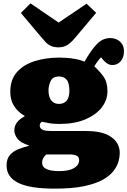

<svg xmlns="http://www.w3.org/2000/svg" viewBox="-20 -885 756 1140"><path d="M305 235Q231 235 177 226.5Q123 218 88 200.5Q53 183 36 157.5Q19 132 19 98Q19 59 38.5 36Q58 13 88.5 1Q119 -11 151 -19V-22Q103 -36 84 -61Q65 -86 65 -111Q65 -136 80 -157Q95 -178 126 -194V-197Q86 -220 63.5 -255.5Q41 -291 41 -339Q41 -413 81 -457.5Q121 -502 187.5 -522.5Q254 -543 332 -543Q349 -543 374 -541.5Q399 -540 427.5 -535Q456 -530 482 -519Q518 -583 553 -621Q588 -659 635 -659Q654 -659 672.5 -651Q691 -643 703.5 -625.5Q716 -608 716 -579Q716 -545 697 -522Q678 -499 648 -499Q631 -499 617.5 -507.5Q604 -516 593 -529L580 -545Q570 -535 559 -520Q548 -505 540 -491Q570 -464 594 -431Q618 -398 618 -343Q618 -291 584 -247Q550 -203 486 -176Q422 -149 332 -149Q299 -149 275.5 -153Q252 -157 230 -162Q223 -159 219.5 -153.5Q216 -148 216 -141Q216 -125 228 -117.5Q240 -110 257 -108.5Q274 -107 288 -107H494Q590 -107 640.5 -71.5Q691 -36 691 24Q691 46 683.5 73.5Q676 101 654.5 129.5Q633 158 590.5 182Q548 206 478.5 220.5Q409 235 305 235ZM330 131Q369 131 395.5 123Q422 115 436 100Q450 85 450 66Q450 46 434 39Q418 32 396 32H255Q244 41 237 53.5Q230 66 230 80Q230 107 256.5 119Q283 131 330 131ZM330 -268Q360 -268 376 -287.5Q392 -307 392 -346Q392 -393 375.5 -412Q359 -431 330 -431Q294 -431 281 -404.5Q268 -378 268 -347Q268 -312 283.5 -290Q299 -268 330 -268ZM329 -604Q300 -604 282 -612.5Q264 -621 250.5 -635.5Q237 -650 221 -669L104 -808L161 -865L328 -751L494 -863L551 -809L423 -657Q399 -629 377.5 -616.5Q356 -604 329 -604Z"/></svg>

Font: Literata Variable Black
Style: Regular
Weight: 900
Designer: Latin by Veronika Burian and Jose Scaglione. Greek by Irene Vlachou. Cyrillic by Vera Evstafieva.
Foundry: TypeTogether
Version: Version 3.021